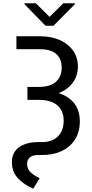

<svg xmlns="http://www.w3.org/2000/svg" viewBox="-20 -926 553 1159"><path d="M450.2 -524.4Q450.2 -469.7 419.7 -427.7Q389.2 -385.7 334 -363.8Q396 -344.2 429 -301Q461.9 -257.8 461.9 -193.4Q461.9 -130.4 433.1 -84.5Q404.3 -38.6 352.8 -14.4Q301.3 9.8 234.4 9.8H210.9Q176.8 9.8 160.2 24.2Q143.6 38.6 143.6 62.5Q143.6 95.2 165.8 115.2Q188 135.3 219.7 149.4L180.7 212.9Q125.5 189.5 88.6 150.4Q51.8 111.3 51.8 53.7Q51.8 -6.3 95.2 -37.4Q138.7 -68.4 213.9 -68.4H234.4Q295.4 -68.4 329.8 -102.8Q364.3 -137.2 364.3 -196.3Q364.3 -258.3 325.4 -290.8Q286.6 -323.2 213.9 -323.2H145.5V-401.4H213.9Q284.7 -401.4 318.6 -433.1Q352.5 -464.8 352.5 -517.6Q352.5 -570.3 320.1 -599.6Q287.6 -628.9 222.7 -628.9H79.1V-707H222.7Q288.6 -707 340.1 -684.6Q391.6 -662.1 420.9 -620.6Q450.2 -579.1 450.2 -524.4ZM279.3 -824.2 362.3 -906.2H431.6V-900.4L302.7 -770.5H254.9L127.9 -900.4V-906.2H196.3Z"/></svg>

Font: Pretendard GOV
Style: Regular
Weight: 400
Designer: Base glyphs from Inter by Rasmus Andersson; Hangeul glyphs from Noto Sans CJK(Source Han Sans) by Jang Soo-young and Kan
Foundry: Kil Hyung-jin
Version: Version 1.309